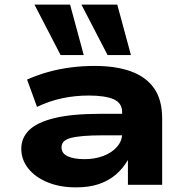

<svg xmlns="http://www.w3.org/2000/svg" viewBox="-20 -799 812 830"><path d="M308 11Q239 11 185.5 -11Q132 -33 102 -71Q72 -109 72 -156Q72 -203 106 -236.5Q140 -270 215.5 -288.5Q291 -307 415 -307H531V-214H425Q374 -214 340 -211Q306 -208 285.5 -202.5Q265 -197 255.5 -187Q246 -177 246 -162Q246 -136 272.5 -123.5Q299 -111 346 -111Q390 -111 427 -125Q464 -139 486 -164.5Q508 -190 508 -221V-314Q508 -354 471 -370Q434 -386 364 -386Q305 -386 250 -374.5Q195 -363 140 -337L97 -455Q142 -475 189 -488Q236 -501 286 -507.5Q336 -514 389 -514Q481 -514 546 -490.5Q611 -467 646 -417.5Q681 -368 681 -286V0H533V-106H532Q511 -70 480.5 -44Q450 -18 408 -3.5Q366 11 308 11ZM445 -561 332 -779H487L546 -561ZM242 -561 129 -779H283L342 -561Z"/></svg>

Font: Nunito Sans 7pt Expanded ExtraBold
Style: Regular
Weight: 800
Width: 7
Designer: Vernon Adams
Foundry: Vernon Adams
Version: Version 3.101;gftools[0.9.27]